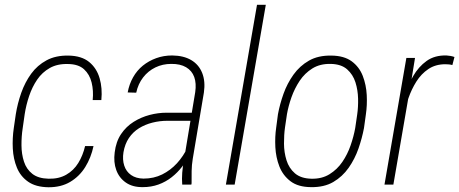

<svg xmlns="http://www.w3.org/2000/svg" viewBox="-20 -770 1916 801"><path d="M183.1 -24.4Q225.6 -23.4 256.6 -41.3Q287.6 -59.1 306.6 -90.1Q325.7 -121.1 335 -160.6H370.1Q359.9 -112.3 335.7 -73.2Q311.5 -34.2 272.9 -11.2Q234.4 11.7 181.6 11.2Q128.9 10.3 97.2 -12Q65.4 -34.2 50.5 -70.6Q35.6 -106.9 33.4 -150.1Q31.2 -193.4 37.6 -236.3L45.9 -293.5Q53.2 -338.9 68.8 -383.1Q84.5 -427.2 110.1 -462.4Q135.7 -497.6 174.1 -518.3Q212.4 -539.1 266.1 -538.1Q320.3 -537.1 351.8 -511.5Q383.3 -485.8 395.5 -443.8Q407.7 -401.9 402.8 -352.5H366.7Q370.6 -391.6 362.3 -425.5Q354 -459.5 330.6 -481Q307.1 -502.4 264.2 -502.9Q219.7 -504.4 187.7 -486.3Q155.8 -468.3 135 -437.7Q114.3 -407.2 101.6 -369.6Q88.9 -332 83 -293.5L74.7 -235.4Q69.3 -200.7 69.6 -163.8Q69.8 -127 80.1 -95.5Q90.3 -64 115 -44.7Q139.6 -25.4 183.1 -24.4Z M746.6 -97.7 794.4 -385.3Q799.8 -422.4 790.3 -448.7Q780.8 -475.1 756.3 -489.5Q731.9 -503.9 694.3 -503.4Q658.7 -503.4 628.4 -488.8Q598.1 -474.1 577.1 -447Q556.2 -419.9 548.3 -383.3L512.7 -384.3Q519 -418.9 535.2 -447.5Q551.3 -476.1 575.9 -496.1Q600.6 -516.1 631.6 -527.3Q662.6 -538.6 698.2 -538.6Q746.1 -538.1 777.8 -519.3Q809.6 -500.5 823.5 -465.6Q837.4 -430.7 830.6 -383.8L784.2 -107.9Q779.8 -81.5 779.5 -56.6Q779.3 -31.7 779.3 -5.4L778.3 0H740.2Q738.3 -24.4 740.2 -49.1Q742.2 -73.7 746.6 -97.7ZM792.5 -299.8 787.6 -266.1H678.7Q646 -266.1 615.5 -258.3Q585 -250.5 559.8 -234.9Q534.7 -219.2 517.8 -194.3Q501 -169.4 495.1 -134.8Q490.2 -104 498.3 -79.1Q506.3 -54.2 526.9 -39.8Q547.4 -25.4 578.6 -24.9Q621.6 -24.9 656.5 -42.2Q691.4 -59.6 718.3 -88.9Q745.1 -118.2 763.2 -156.2L772.5 -127.9Q759.8 -100.6 740.2 -75.2Q720.7 -49.8 696 -30.5Q671.4 -11.2 641.1 -0.2Q610.8 10.7 575.7 10.7Q533.2 11.2 505.1 -8.3Q477.1 -27.8 465.1 -60.5Q453.1 -93.3 458.5 -134.3Q463.9 -179.2 485.1 -210.7Q506.3 -242.2 537.6 -261.7Q568.8 -281.2 604.2 -290.5Q639.6 -299.8 675.3 -299.8Z M1088.9 -750 959 0H922.4L1052.2 -750Z M1132.3 -238.3 1139.6 -293.5Q1147.5 -335.9 1162.8 -378.9Q1178.2 -421.9 1204.3 -458.5Q1230.5 -495.1 1269 -517.1Q1307.6 -539.1 1362.3 -538.1Q1415.5 -537.6 1447.3 -514.2Q1479 -490.7 1493.4 -453.4Q1507.8 -416 1510 -373.5Q1512.2 -331.1 1506.3 -292L1498.5 -235.8Q1490.7 -194.3 1475.6 -150.6Q1460.4 -106.9 1434.6 -70.1Q1408.7 -33.2 1370.4 -10.7Q1332 11.7 1277.3 10.7Q1223.6 10.3 1191.9 -13.9Q1160.2 -38.1 1145.5 -75.7Q1130.9 -113.3 1128.7 -156.2Q1126.5 -199.2 1132.3 -238.3ZM1177.2 -293.9 1168.9 -237.8Q1164.6 -207 1164.8 -170.7Q1165 -134.3 1175.3 -101.3Q1185.5 -68.4 1210.4 -46.9Q1235.4 -25.4 1279.3 -24.4Q1322.8 -23.4 1354.7 -43.2Q1386.7 -63 1408.2 -94.5Q1429.7 -126 1442.6 -163.3Q1455.6 -200.7 1461.9 -235.8L1470.2 -292.5Q1474.6 -322.3 1473.9 -358.2Q1473.1 -394 1462.9 -426.5Q1452.6 -459 1428.2 -480.7Q1403.8 -502.4 1359.9 -503.4Q1315.4 -504.4 1283.4 -484.6Q1251.5 -464.8 1230.2 -432.9Q1209 -400.9 1196 -364.3Q1183.1 -327.6 1177.2 -293.9Z M1696.8 -438.5 1621.1 0H1584L1675.3 -528.3H1711.4ZM1876 -532.2 1867.2 -498.5Q1860.8 -500.5 1853.3 -501.2Q1845.7 -502 1837.9 -502Q1796.9 -502 1767.1 -481.9Q1737.3 -461.9 1717 -429.7Q1696.8 -397.5 1684.1 -360.8Q1671.4 -324.2 1664.1 -290.5L1647 -286.6Q1654.3 -324.7 1667.5 -368.7Q1680.7 -412.6 1703.4 -452.1Q1726.1 -491.7 1760 -515.9Q1793.9 -540 1842.8 -538.6Q1851.6 -538.1 1859.6 -536.6Q1867.7 -535.2 1876 -532.2Z"/></svg>

Font: Roboto Condensed ExtraLight
Style: Italic
Weight: 250
Italic angle: -12°
Designer: Christian Robertson
Foundry: Google
Version: Version 3.008; 2023